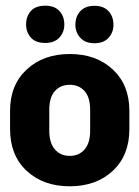

<svg xmlns="http://www.w3.org/2000/svg" viewBox="-20 -649 493 679"><path d="M15.6 -192.4Q15.6 -99.6 74.2 -44.9Q132.8 9.8 226.6 9.8Q320.3 9.8 378.9 -44.9Q437.5 -99.6 437.5 -192.4V-257.3Q437.5 -348.6 378.9 -403.3Q320.3 -458 226.6 -458Q133.3 -458 74.5 -403.3Q15.6 -348.6 15.6 -257.3ZM154.3 -260.7Q154.3 -304.7 174.1 -326.9Q193.8 -349.1 226.6 -349.1Q259.3 -349.1 279.1 -326.9Q298.8 -304.7 298.8 -260.7V-186.5Q298.8 -143.1 279.1 -120.4Q259.3 -97.7 226.6 -97.7Q194.3 -97.7 174.3 -120.4Q154.3 -143.1 154.3 -186.5ZM72.3 -562Q72.3 -535.2 89.1 -516.1Q106 -497.1 139.6 -497.1Q172.4 -497.1 189.9 -516.1Q207.5 -535.2 207.5 -562Q207.5 -591.3 190.2 -610.1Q172.9 -628.9 140.1 -628.9Q106 -628.9 89.1 -610.1Q72.3 -591.3 72.3 -562ZM246.6 -561.5Q246.6 -534.7 263.9 -515.4Q281.2 -496.1 314 -496.1Q346.7 -496.1 364 -515.4Q381.3 -534.7 381.3 -561Q381.3 -590.3 364 -609.4Q346.7 -628.4 314 -628.4Q281.2 -628.4 263.9 -609.4Q246.6 -590.3 246.6 -561.5Z"/></svg>

Font: Roboto Flex Super Cond Bold
Style: Regular
Weight: 700
Width: 3
Designer: Berlow after Robertson
Foundry: Google
Version: Version 3.000